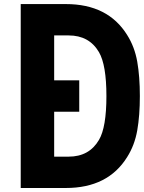

<svg xmlns="http://www.w3.org/2000/svg" viewBox="-20 -937 717 957"><path d="M510.4 -458.3Q510.4 -613.3 473.3 -677.1Q424.5 -760.4 322.3 -760.4H250V-536.5H375V-380.2H250V-156.2H322.3Q424.5 -156.2 473.3 -239.6Q510.4 -302.1 510.4 -458.3ZM308.6 -916.7Q518.2 -916.7 613.9 -762.4Q651 -703.8 664.1 -629.6Q677.1 -555.3 677.1 -458.3Q677.1 -361.3 664.1 -287.1Q651 -212.9 613.9 -154.3Q518.2 0 308.6 0H83.3V-916.7Z"/></svg>

Font: TypoPRO Monoid
Style: Bold
Weight: 700
Width: 4
Monospace: yes
Designer: Andreas Larsen (@larsenwork)
Version: Version 0.61